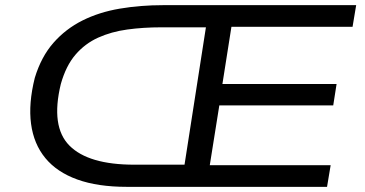

<svg xmlns="http://www.w3.org/2000/svg" viewBox="-20 -725 1418 745"><path d="M472 0Q359 0 280 -28.5Q201 -57 156 -111.5Q111 -166 100.5 -244.5Q90 -323 115 -423Q140 -505 187.5 -559Q235 -613 300 -645.5Q365 -678 445 -691.5Q525 -705 613 -705H1362L1348 -621H878L843 -399H1286L1273 -316H831L794 -84H1263L1249 0ZM501 -86H696L779 -619H606Q536 -619 474 -610.5Q412 -602 361 -579Q310 -556 273 -513Q236 -470 216 -399Q176 -234 249.5 -160Q323 -86 501 -86Z"/></svg>

Font: Nunito Sans 7pt Expanded
Style: Italic
Weight: 400
Width: 7
Italic angle: -9°
Designer: Vernon Adams
Foundry: Vernon Adams
Version: Version 3.101;gftools[0.9.27]